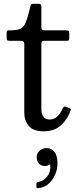

<svg xmlns="http://www.w3.org/2000/svg" viewBox="-20 -680 410 1012"><path d="M352 -97.5C353.7 -101.8 353.8 -104.8 352.2 -106.5C350.8 -108.2 348 -109.7 344 -111L328 -116.5C322.7 -118.5 319.1 -119 317.2 -118C315.4 -117 313.3 -114 311 -109C293 -69.7 270 -50 242 -50C228.7 -50 218 -54.5 210 -63.5C202 -72.5 198 -87 198 -107V-448.5C198 -456.2 199.7 -460.8 203 -462.5C206.3 -464.2 211.5 -465 218.5 -465H328.5C334.5 -465 338.8 -465.6 341.2 -466.8C343.8 -467.9 345 -471.5 345 -477.5V-503.5C345 -510.5 343.9 -515 341.8 -517C339.6 -519 335.2 -520 328.5 -520H217.5C211.2 -520 206.3 -520.8 203 -522.5C199.7 -524.2 198 -528.5 198 -535.5V-645.5C198 -655.2 193.7 -660 185 -660H158C150.7 -660 146.2 -659 144.5 -657C142.8 -655 141.3 -651.2 140 -645.5C131 -606.8 122.8 -578.6 115.2 -560.8C107.8 -542.9 97.7 -531.7 85 -527C72.3 -522.3 54 -520 30 -520C23.7 -520 19.6 -519.4 17.8 -518.2C15.9 -517.1 15 -513.3 15 -507V-480C15 -473.3 16.2 -469.2 18.5 -467.5C20.8 -465.8 25.5 -465 32.5 -465H92C102.7 -465 108 -459.3 108 -448V-86C108 -58.7 115.8 -35.5 131.5 -16.5C147.2 2.5 173 12 209 12C248 12 279 1.3 302 -20C325 -41.3 341.7 -67.2 352 -97.5ZM173.5 148C173.5 161.3 177.2 172.5 184.8 181.5C192.2 190.5 202.7 195 216 195C225 195 231.8 193.3 236.5 190C238.8 188.3 240.8 187.2 242.2 186.5C243.8 185.8 244.7 187.2 245 190.5C247.3 213.5 242 233.3 229 250C216 266.7 200.3 276.3 182 279C175.3 280 172 283 172 288V305.5C172 308.8 172.8 310.8 174.2 311.2C175.8 311.8 178 311.8 181 311.5C203 309.5 221.6 301.7 236.8 288C251.9 274.3 263.4 258 271.2 239C279.1 220 283 201.7 283 184C283 154.7 277.6 133.4 266.8 120.2C255.9 107.1 242.7 100.5 227 100.5C211.7 100.5 198.9 105.1 188.8 114.2C178.6 123.4 173.5 134.7 173.5 148Z"/></svg>

Font: Besley*
Style: Regular
Weight: 400
Designer: Owen Earl
Foundry: indestructible type*
Version: Version 3.000; ttfautohint (v1.8.3)